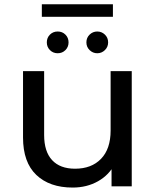

<svg xmlns="http://www.w3.org/2000/svg" viewBox="-20 -857 717 883"><path d="M85.9 -224.9V-529.9H183V-236Q183 -159.9 219.7 -120.5Q256.4 -81.1 325.1 -81.1Q400.7 -81.1 444.7 -126.6Q488.7 -172.1 488.7 -256.6V-529.9H585.9V0H493V-142.6L508.7 -104.4Q482.4 -52.6 430.9 -23.5Q379.4 5.6 314.1 5.6Q208.1 5.6 147 -52.5Q85.9 -110.6 85.9 -224.9ZM377.3 -662.1Q377.3 -683.4 392.1 -697.8Q407 -712.1 427.3 -712.1Q447.7 -712.1 462.5 -697.8Q477.3 -683.4 477.3 -662.1Q477.3 -641 462.5 -626.6Q447.7 -612.1 427.3 -612.1Q407 -612.1 392.1 -626.6Q377.3 -641 377.3 -662.1ZM195.3 -662.1Q195.3 -683.4 209.7 -697.8Q224.1 -712.1 245.3 -712.1Q266.6 -712.1 280.9 -697.8Q295.3 -683.4 295.3 -662.1Q295.3 -641 280.9 -626.6Q266.6 -612.1 245.3 -612.1Q224.1 -612.1 209.7 -626.6Q195.3 -641 195.3 -662.1ZM172.4 -837.3H499.3V-779.6H172.4Z"/></svg>

Font: iiserrat Thin
Style: Regular
Weight: 100
Designer: Akira Ohta
Foundry: Akira Ohta
Version: Version 1.200;Glyphs 3.3.1 (3343)